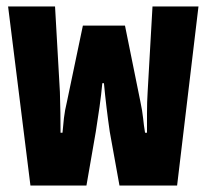

<svg xmlns="http://www.w3.org/2000/svg" viewBox="-20 -573 640 593"><path d="M247 0 276 -167Q282 -204 287.5 -243.5Q293 -283 296 -316H301Q308 -242 319 -166L349 0H527L593 -553H451L436 -289Q434 -259 434 -222.5Q434 -186 434 -163H428Q424 -187 422 -208Q420 -229 413 -262L366 -494H236L187 -260Q180 -231 177.5 -208.5Q175 -186 173 -163H167Q167 -188 166.5 -224.5Q166 -261 165 -289L150 -553H5L74 0Z"/></svg>

Font: Noto Sans Mono UI ExtraBold
Style: Regular
Weight: 800
Designer: Monotype Design team
Foundry: Monotype Imaging Inc.
Version: 1.000